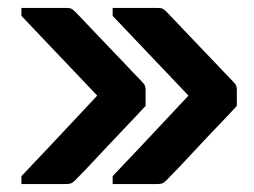

<svg xmlns="http://www.w3.org/2000/svg" viewBox="-20 -542 640 484"><path d="M264 -502V-522Q292 -522 320 -522Q348 -522 376 -522Q386 -522 390 -520Q394 -518 402 -510Q406 -506 422 -489Q438 -472 460 -449Q482 -426 504.5 -402.5Q527 -379 544 -361Q561 -343 567 -337Q574 -330 575.5 -325.5Q577 -321 577 -315Q577 -305 577 -295Q577 -285 577 -275Q554 -250 527.5 -222.5Q501 -195 476 -168Q451 -141 431 -120Q411 -99 400 -88Q393 -81 388 -79.5Q383 -78 374 -78Q347 -78 319.5 -78Q292 -78 264 -78V-98Q305 -141 337 -175Q369 -209 397.5 -239.5Q426 -270 455 -301Q428 -330 400.5 -358.5Q373 -387 340.5 -421.5Q308 -456 264 -502ZM34 -502V-522Q62 -522 90 -522Q118 -522 146 -522Q156 -522 160 -520Q164 -518 172 -510Q176 -506 192 -489Q208 -472 230 -449Q252 -426 274.5 -402.5Q297 -379 314 -361Q331 -343 337 -337Q344 -330 345.5 -325.5Q347 -321 347 -315Q347 -305 347 -295Q347 -285 347 -275Q324 -250 297.5 -222.5Q271 -195 246 -168Q221 -141 201 -120Q181 -99 170 -88Q163 -81 158 -79.5Q153 -78 144 -78Q117 -78 89.5 -78Q62 -78 34 -78V-98Q75 -141 107 -175Q139 -209 167.5 -239.5Q196 -270 225 -301Q198 -330 170.5 -358.5Q143 -387 110.5 -421.5Q78 -456 34 -502Z"/></svg>

Font: Recursive ExtraBold
Style: Regular
Weight: 800
Version: Version 1.085